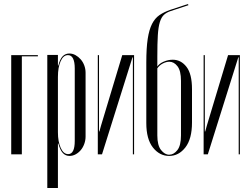

<svg xmlns="http://www.w3.org/2000/svg" viewBox="-20 -770 1249 958"><path d="M36 -495H169V-489H89V0H36Z M216 -496H269V-443H271Q279 -475 292.5 -489Q306 -503 326 -503Q342 -503 356.5 -495Q371 -487 382.5 -474Q394 -461 400.5 -443.5Q407 -426 407 -407V-89Q407 -70 400.5 -52Q394 -34 383 -21Q372 -8 357.5 0Q343 8 327 8Q307 8 293.5 -6.5Q280 -21 271 -54H269V168H216ZM269 -110Q269 -63 283 -32Q297 -1 320 -1Q353 -1 353 -67V-429Q353 -461 344.5 -478Q336 -495 319 -495Q296 -495 282.5 -464.5Q269 -434 269 -386Z M649 -495V0H643V-484H641L489 0H468V-495H474V-114H476L484 -143L590 -495Z M710 -156V-458Q710 -530 717 -576Q724 -622 738.5 -650.5Q753 -679 775.5 -694.5Q798 -710 830 -721L918 -750L920 -744L832 -715Q811 -708 798 -696Q785 -684 777.5 -659.5Q770 -635 767.5 -594.5Q765 -554 765 -488V-438Q775 -453 797 -462.5Q819 -472 842 -472Q883 -472 910.5 -436.5Q938 -401 938 -325V-159Q938 -77 905 -34.5Q872 8 824 8Q776 8 743 -34Q710 -76 710 -156ZM765 -429V-94Q765 -45 783.5 -21.5Q802 2 824 2Q847 2 865 -21Q883 -44 883 -94V-367Q883 -417 865.5 -439.5Q848 -462 825 -462Q809 -462 792 -453Q775 -444 765 -429Z M1177 -495V0H1171V-484H1169L1017 0H996V-495H1002V-114H1004L1012 -143L1118 -495Z"/></svg>

Font: Moniqa Cond Display
Style: Regular
Weight: 400
Width: 3
Designer: Rajesh Rajput
Foundry: Rajesh Rajput
Version: Version 1.000